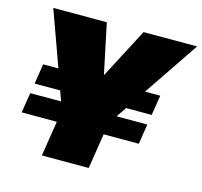

<svg xmlns="http://www.w3.org/2000/svg" viewBox="-102 -812 973 924"><g transform="rotate(15 384.5 -350.0)"><path d="M52.5 -700H319.2L371.7 -450L502.5 -700H769.2L583.3 -425H659.2L643.3 -325H515.8L481.7 -275H635L619.2 -175H444.2L416.7 0H183.3L210.8 -175H35.8L51.7 -275H205L187.5 -325H60L75.8 -425H151.7Z"/></g></svg>

Font: BoonTook
Style: Italic
Weight: 400
Italic angle: -9°
Designer: Sungsit Sawaiwan
Foundry: FontUni
Version: Version 3.0